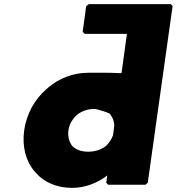

<svg xmlns="http://www.w3.org/2000/svg" viewBox="-20 -887 855 929"><path d="M353 -332C375 -349 405 -360 437 -360C448 -360 522 -338 514 -332C525 -319 532 -302 533 -280L527 -233C520 -213 508 -195 492 -180C471 -164 441 -153 408 -153C374 -153 348 -162 330 -180C316 -198 307 -225 311 -256C315 -286 331 -312 353 -332ZM695 -3 815 -857 807 -867H410L397 -857L380 -733L390 -723H594L568 -533C503 -536 435 -535 407 -535C334 -535 266 -508 214 -464L205 -456C147 -406 108 -335 97 -256C86 -177 105 -107 148 -57L155 -49C194 -5 255 22 329 22C393 22 452 -2 499 -38L494 -3L503 7H684Z"/></svg>

Font: Hussar Woodtype
Style: UltraObl
Weight: 900
Foundry: Cannot Into Space Fonts
Version: Version 1.07